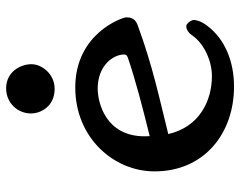

<svg xmlns="http://www.w3.org/2000/svg" viewBox="-100 -684 795 636"><g transform="rotate(-90 298.0 -365.5)"><path d="M48.8 -251.5C48.8 -86.4 175.3 11.7 329.6 11.7C412.6 11.7 486.8 -18.1 531.2 -77.1C547.9 -99.1 550.3 -115.2 550.3 -121.6C550.3 -129.9 538.6 -146.5 529.8 -146.5C519.5 -146.5 508.8 -140.6 499 -126.5C471.2 -86.4 413.1 -61.5 364.7 -61.5C281.2 -61.5 195.8 -104 172.4 -206.1C287.1 -234.9 396 -256.8 534.7 -308.1C556.6 -316.4 559.1 -332.5 559.1 -345.2C559.1 -357.4 506.3 -514.2 326.7 -514.2C161.1 -514.2 48.8 -387.7 48.8 -251.5ZM165.5 -267.6C165 -273.4 165 -278.8 165 -284.7C165 -413.6 276.9 -439.9 323.2 -439.9C399.4 -439.9 436 -388.2 436 -352.5C436 -347.7 434.6 -343.3 426.3 -340.3C356 -315.9 260.3 -291 165.5 -267.6ZM322.3 -582.5C371.6 -582.5 403.8 -625 403.8 -659.2C403.8 -697.3 377.4 -743.2 324.2 -743.2C274.4 -743.2 240.7 -704.1 240.7 -661.1C240.7 -626.5 265.6 -582.5 322.3 -582.5Z"/></g></svg>

Font: Stoke
Style: Regular
Weight: 400
Designer: Nicole Fally
Foundry: Nicole Fally
Version: Version 1.002